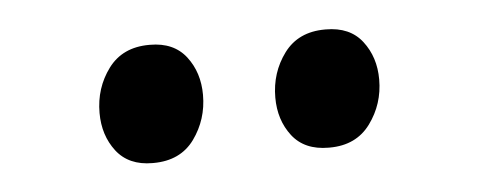

<svg xmlns="http://www.w3.org/2000/svg" viewBox="-27 -816 553 222"><g transform="rotate(-5 250.0 -705.0)"><path d="M143 -636.5Q115.5 -636.5 101.2 -655Q87 -673.5 87 -699.5Q87 -728.5 103.5 -750.8Q120 -773 151 -773H152Q179.5 -773 193.8 -754.5Q208 -736 208 -710Q208 -681.5 191.8 -659Q175.5 -636.5 144 -636.5ZM347.5 -636.5Q319.5 -636.5 305.2 -655Q291 -673.5 291 -699.5Q291 -728.5 307.5 -750.8Q324 -773 355 -773H356Q384 -773 398.2 -754.5Q412.5 -736 412.5 -710Q412.5 -681.5 396 -659Q379.5 -636.5 348.5 -636.5Z"/></g></svg>

Font: Merriweather 48pt
Style: Regular
Weight: 400
Version: Version 2.100